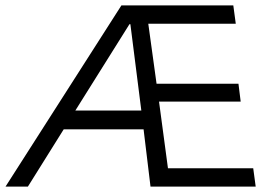

<svg xmlns="http://www.w3.org/2000/svg" viewBox="-78 -695 1014 715"><path d="M-57.5 0 374.2 -675H790.8L800 -606.7H474.2L505 -383.3H810L818.3 -316.7H514.2L547.5 -68.3H865L874.2 0H482.5L456.7 -213.3H159.2L25.8 0ZM202.5 -283.3H448.3L407.5 -605H404.2Z"/></svg>

Font: Funnel Sans Light Light
Style: Italic
Weight: 300
Italic angle: -14.036°
Version: Version 1.000